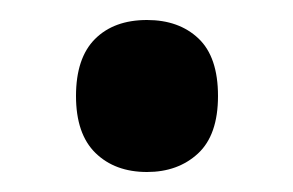

<svg xmlns="http://www.w3.org/2000/svg" viewBox="-20 -161 293 192"><path d="M56 -65Q56 -103 75 -122Q94 -141 127 -141Q159 -141 178.5 -122.5Q198 -104 198 -65Q198 -26 178 -7.5Q158 11 127 11Q95 11 75.5 -8Q56 -27 56 -65Z"/></svg>

Font: Noto Sans Georgian Condensed SemiBold
Style: Regular
Weight: 600
Width: 3
Designer: Monotype Design Team, Akaki Razmadze
Foundry: Google LLC
Version: Version 2.005; ttfautohint (v1.8.4.7-5d5b)